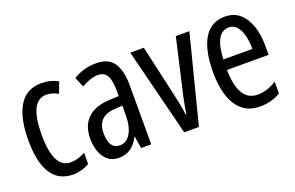

<svg xmlns="http://www.w3.org/2000/svg" viewBox="-74 -821 1699 1105"><g transform="rotate(-20 775.5 -268.5)"><path d="M221 10Q43 10 43 -265Q43 -397 87.5 -472Q132 -547 223 -547Q255 -547 280 -540.5Q305 -534 326 -522L301 -455Q263 -475 229 -475Q126 -475 126 -266Q126 -61 230 -61Q252 -61 274.5 -67.5Q297 -74 320 -86V-18Q299 -5 271.5 2.5Q244 10 221 10Z M560 -547Q636 -547 668 -499Q700 -451 700 -362V0H638L626 -74H624Q582 10 501 10Q460 10 433 -12.5Q406 -35 393.5 -71.5Q381 -108 381 -150Q381 -230 427 -274Q473 -318 558 -322L619 -325V-360Q619 -422 602 -451Q585 -480 547 -480Q503 -480 446 -447L420 -508Q483 -547 560 -547ZM572 -263Q464 -257 464 -152Q464 -103 481 -79.5Q498 -56 529 -56Q571 -56 595.5 -97.5Q620 -139 620 -212V-266Z M902 0 767 -537H850L922 -218Q929 -188 935 -157Q941 -126 945 -93H949Q951 -110 956 -137Q961 -164 968 -197L1046 -537H1129L992 0Z M1348 -546Q1403 -546 1439 -514.5Q1475 -483 1493 -429.5Q1511 -376 1511 -309V-253H1256Q1259 -59 1375 -59Q1404 -59 1432.5 -68Q1461 -77 1491 -96V-24Q1435 10 1366 10Q1298 10 1256 -26.5Q1214 -63 1195 -125Q1176 -187 1176 -265Q1176 -402 1219.5 -474Q1263 -546 1348 -546ZM1348 -480Q1307 -480 1284 -440Q1261 -400 1257 -317H1435Q1435 -361 1426 -398Q1417 -435 1397.5 -457.5Q1378 -480 1348 -480Z"/></g></svg>

Font: Noto Sans Malayalam ExtraCondensed
Style: Regular
Weight: 400
Width: 2
Designer: Jelle Bosma - Monotype Design Team
Foundry: Monotype Imaging Inc.
Version: Version 2.104; ttfautohint (v1.8.4.7-5d5b)